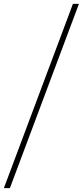

<svg xmlns="http://www.w3.org/2000/svg" viewBox="-88 -760 427 990"><path d="M-68 210 288 -740H319L-37 210Z"/></svg>

Font: Georama SemiCondensed ExtraLight
Style: Italic
Weight: 200
Width: 4
Italic angle: -9°
Designer: Jean-Baptiste Levee
Foundry: Production Type
Version: Version 1.000